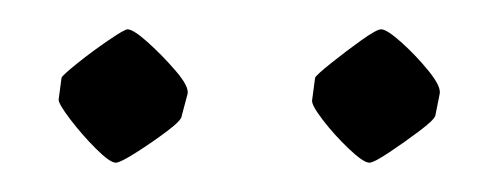

<svg xmlns="http://www.w3.org/2000/svg" viewBox="-20 -659 340 131"><path d="M195 -606Q196 -608 206 -616Q216 -624 226.5 -631.5Q237 -639 240 -639Q244 -639 254 -630Q264 -621 272.5 -610.5Q281 -600 280 -595L277 -580Q276 -577 266 -569.5Q256 -562 245.5 -555Q235 -548 232 -548Q228 -548 218 -557.5Q208 -567 200 -577.5Q192 -588 193 -591ZM22 -606Q23 -608 33 -616Q43 -624 54 -631.5Q65 -639 67 -639Q71 -639 81 -630Q91 -621 100 -610.5Q109 -600 108 -595L104 -580Q104 -577 94 -569.5Q84 -562 73 -555Q62 -548 59 -548Q55 -548 45.5 -557.5Q36 -567 28 -577.5Q20 -588 20 -591Z"/></svg>

Font: Grenze Gotisch Light
Style: Regular
Weight: 300
Designer: Renata Polastri
Foundry: Omnibus-Type
Version: Version 1.001